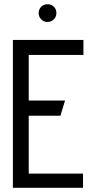

<svg xmlns="http://www.w3.org/2000/svg" viewBox="-20 -889 448 909"><path d="M205 -869Q187 -869 175 -857Q163 -845 163 -827Q163 -810 175 -797.5Q187 -785 205 -785Q223 -785 235 -797.5Q247 -810 247 -827Q247 -845 235 -857Q223 -869 205 -869ZM41 0H373V-67H116V-341H266L288 -413H116V-629H375V-700H41Z"/></svg>

Font: Advent Pro Medium
Style: Regular
Weight: 500
Designer: VivaRado, Andreas Kalpakidis
Foundry: VivaRado, Andreas Kalpakidis
Version: Version 3.000